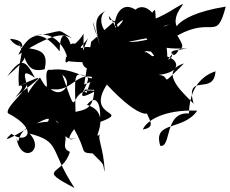

<svg xmlns="http://www.w3.org/2000/svg" viewBox="-20 -833 1144 956"><path d="M447 -594C292 -637 402 -389 396 -665C347 -584 287 -600 351 -564C270 -523 315 -526 458 -521C397 -575 343 -667 314 -582C372 -573 278 -755 277 -577C183 -696 122 -668 71 -560C280 -692 304 -655 339 -643C250 -696 315 -679 147 -653C278 -699 328 -525 309 -551C296 -487 326 -534 418 -641C318 -431 509 -457 481 -634C412 -439 487 -572 410 -369C353 -428 567 -304 438 -524C473 -293 423 -291 356 -276C352 -467 345 -481 417 -449C430 -411 325 -308 455 -380C305 -408 385 -190 290 -461C348 -419 288 -340 232 -390C346 -369 358 -492 469 -439C411 -433 337 -501 233 -485C178 -501 252 -320 179 -447C48 -307 136 -287 106 -310C156 -385 45 -521 154 -446C106 -534 88 -552 16 -453C126 -554 114 -533 72 -624C113 -523 115 -468 202 -488C238 -636 76 -557 30 -640C146 -628 60 -576 74 -405C239 -481 168 -440 56 -348C153 -457 2 -372 110 -420C135 -399 0 -297 20 -269C181 -185 110 -111 37 -167C-74 -66 269 -301 218 -227C40 -217 85 -84 62 -145C84 -13 208 -81 127 -168C284 -127 224 -92 351 103C155 1 293 45 328 -77C265 -103 356 -151 256 -233C291 -225 285 -107 370 -152C323 -128 309 -136 349 -190C417 -72 373 -74 441 -69C510 -1 488 -24 501 23C498 -101 456 -155 484 -170C421 -112 552 -267 413 -311C461 -371 486 -310 477 -225C637 -285 403 -243 512 -412C673 -238 774 -218 707 -366C663 -271 792 -206 691 -188C708 -230 792 -289 962 -282C892 -179 739 -234 778 -107C835 -96 796 -278 921 -268C923 -444 1044 -474 1053 -478C1045 -351 899 -479 944 -316C920 -347 755 -474 896 -517C762 -385 842 -456 769 -460C936 -479 837 -595 712 -545C726 -477 839 -508 673 -594C754 -545 653 -590 732 -576C791 -504 799 -448 806 -499C838 -630 747 -728 756 -691C648 -676 809 -705 716 -763C646 -603 780 -582 940 -594C804 -590 838 -522 871 -586C795 -574 869 -564 816 -535C865 -615 921 -563 863 -656C1042 -755 1057 -621 1104 -800C817 -755 823 -642 886 -670C785 -750 969 -861 848 -790C796 -755 686 -703 666 -725C725 -631 719 -685 822 -711C717 -660 777 -829 738 -770C669 -844 618 -741 667 -776C584 -842 548 -747 552 -701C661 -805 513 -611 504 -684C537 -585 498 -606 771 -654C502 -552 444 -742 508 -781C456 -750 443 -732 482 -588C433 -770 434 -737 459 -664C480 -630 616 -634 522 -754C525 -710 544 -759 557 -701C545 -678 506 -552 576 -587C526 -686 602 -589 556 -733L434 -625L399 -412L553 -475L503 -576Z"/></svg>

Font: CISF Camouflage Kit
Style: Mdz
Weight: 400
Designer: Robert Jablonski, Jasper
Foundry: Cannot Into Space Fonts
Version: Version 1.270